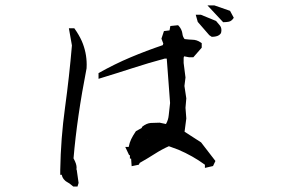

<svg xmlns="http://www.w3.org/2000/svg" viewBox="-20 -721 1040 705"><path d="M201.2 -79.1V-96.7Q203.1 -212.4 218.8 -326.2Q234.4 -439.9 244.1 -554.2L232.9 -617.2H252.9Q270 -593.3 280.3 -570.3Q298.3 -528.8 298.3 -483.4Q298.3 -472.7 297.9 -470.2Q262.7 -290 250 -139.6Q256.3 -127.9 258.8 -119.9Q261.2 -111.8 261.2 -106.4Q261.2 -101.1 260.7 -97.7H261.7L268.6 -49.3L264.6 -36.1H249Q240.7 -43.5 235.4 -47.1Q230 -50.8 225.3 -53.2Q220.7 -55.7 217.3 -59.6Q209.5 -66.9 207 -78.1V-79.1ZM656.2 -514.2Q654.3 -511.2 654.3 -507.3V-489.7L661.1 -436.5L657.2 -405.3L664.1 -359.9L661.1 -325.2L664.1 -286.1L657.7 -237.3L718.3 -198.2L771 -129.9L762.2 -111.3L732.4 -104.5V-116.2Q687.5 -148.9 634.8 -171.4Q617.7 -178.2 600.1 -184.1Q574.7 -172.9 547.9 -155.8Q519.5 -137.7 493.2 -123L489.7 -116.2L463.4 -110.8L461.4 -138.7H457V-151.4H454.1L439.9 -181.6H452.6Q455.6 -197.3 461.7 -210Q467.8 -222.7 479 -239.3L500 -251L502.4 -255.9Q518.6 -268.6 533.9 -269.5Q549.3 -270.5 565.4 -270.5H566.4L589.4 -265.6Q598.1 -280.8 599.6 -298.3Q601.6 -320.8 604.5 -342.8L592.3 -505.9H585Q526.4 -490.2 468.5 -471.4Q410.6 -452.6 341.8 -431.6V-452.6Q401.9 -486.3 459.5 -510.5Q517.1 -534.7 577.6 -555.2L579.6 -561L572.8 -579.1L582 -606.9L602.5 -609.4L605.5 -625.5L633.8 -628.4L636.7 -625.5Q647.9 -612.8 649.9 -596.7Q650.9 -586.4 657.7 -577.6Q677.2 -575.2 685.5 -575.2Q702.6 -575.2 717.3 -564.9L720.7 -562.5V-548.8V-545.9L689.9 -510.7H686.5H674.3ZM522 -210.4 521 -209.5 522.5 -210ZM698.7 -667H715.8H717.3L773.4 -644Q781.2 -634.8 787.1 -627.7Q793 -620.6 793 -610.4Q793 -606 791.5 -599.6Q788.1 -593.8 782.2 -590.8Q779.3 -588.9 772.9 -587.4Q766.6 -585.9 759.8 -585.9H757.3L748.5 -591.8L706.1 -640.6ZM759.8 -701.2H767.1L824.7 -681.2L838.4 -655.8Q834.5 -649.9 832.5 -648.4Q827.1 -642.6 818.8 -641.1Q810.1 -639.6 802.7 -639.6H799.3L741.7 -701.2Z"/></svg>

Font: Bakudai
Style: Bold
Weight: 700
Version: Version 1.48